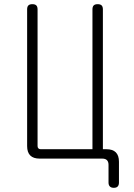

<svg xmlns="http://www.w3.org/2000/svg" viewBox="-20 -760 640 920"><path d="M550 115Q550 127 544 133.5Q538 140 525 140Q513 140 506.5 133.5Q500 127 500 115V30Q500 15 492.5 7.5Q485 0 470 0H170Q140 0 125 -15Q110 -30 110 -60V-715Q110 -728 116 -734Q122 -740 135 -740Q148 -740 154 -734Q160 -728 160 -715V-60Q160 -53 164 -49Q168 -45 175 -45H423V-715Q423 -728 429 -734Q435 -740 448 -740Q461 -740 467 -734Q473 -728 473 -715V-45H490Q520 -45 535 -30Q550 -15 550 15Z"/></svg>

Font: Maple Mono Thin
Style: Regular
Weight: 250
Monospace: yes
Designer: subframe7536
Version: Version 7.000